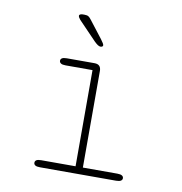

<svg xmlns="http://www.w3.org/2000/svg" viewBox="-77 -744 773 816"><g transform="rotate(10 309.5 -336.0)"><path d="M148.5 0Q134.5 0 128.2 -4Q122 -8 122 -15Q122 -22.5 128.2 -26.5Q134.5 -30.5 148.5 -30.5H297V-445.5H180.5Q166.5 -445.5 160.2 -449.8Q154 -454 154 -461Q154 -468 160.2 -472Q166.5 -476 180.5 -476H300Q328.5 -476 328.5 -447.5V-30.5H477Q491 -30.5 497.5 -26.5Q504 -22.5 504 -15Q504 -8 497.5 -4Q491 0 477 0ZM313.5 -549.5Q307.5 -549.5 300.8 -554Q294 -558.5 285.5 -567L209 -646.5Q200 -657 200 -663Q200 -667.5 204.8 -669.5Q209.5 -671.5 215 -671.5H223Q234 -671.5 240 -667.8Q246 -664 252.5 -655L309 -582Q323.5 -563 323.5 -557Q323.5 -553 319.8 -551.2Q316 -549.5 313.5 -549.5Z"/></g></svg>

Font: Sono ExtraLight
Style: Regular
Weight: 200
Designer: Tyler Finck
Foundry: Tyler Finck
Version: Version 2.112